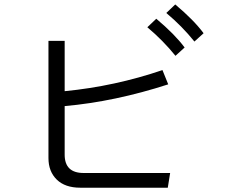

<svg xmlns="http://www.w3.org/2000/svg" viewBox="-20 -872 1040 880"><path d="M202.1 -147.5Q202.1 -282.2 202.1 -684.6Q220.7 -684.6 276.4 -684.6Q276.4 -627 276.4 -454.1Q506.8 -476.6 724.6 -550.8Q733.4 -529.3 751 -485.4Q506.8 -406.2 276.4 -385.7Q276.4 -311.5 276.4 -163.1Q276.4 -79.1 363.3 -79.1Q495.1 -79.1 759.8 -79.1Q756.8 -62.5 749 -11.7Q648.4 -11.7 347.7 -11.7Q278.3 -11.7 240.2 -48.8Q202.1 -85.9 202.1 -147.5ZM742.2 -812.5Q752 -822.3 783.2 -851.6Q868.2 -780.3 913.1 -719.7Q899.4 -707 871.1 -681.6Q814.5 -752 742.2 -812.5ZM655.3 -747.1Q666 -756.8 696.3 -786.1Q781.2 -714.8 826.2 -654.3Q812.5 -641.6 784.2 -616.2Q727.5 -686.5 655.3 -747.1Z"/></svg>

Font: Gothic A1
Style: Regular
Weight: 400
Designer: HanYang I&C Co.,Ltd.
Version: Version 2.50